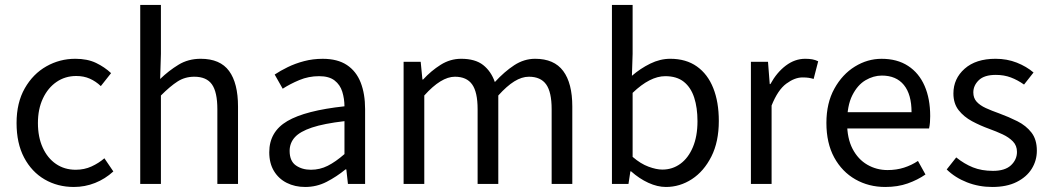

<svg xmlns="http://www.w3.org/2000/svg" viewBox="-20 -732 4178 764"><path d="M273.9 12Q209.2 12 157.6 -18.1Q106 -48.1 75.9 -105Q45.9 -161.9 45.9 -242.4Q45.9 -323.5 78.7 -380.8Q111.4 -438 164.5 -468Q217.6 -498.1 279.8 -498.1Q327.9 -498.1 362.2 -481.6Q396.5 -465 422 -441L381.2 -389.4Q361.4 -408.3 337.3 -419Q313.3 -429.6 283.5 -429.6Q239.4 -429.6 205.1 -406.1Q170.7 -382.6 150.8 -340.3Q130.9 -298.1 130.9 -242.4Q130.9 -186.7 149.9 -144.8Q168.9 -102.9 202.7 -79.7Q236.6 -56.5 281.2 -56.5Q315.6 -56.5 344.3 -69.7Q373 -82.9 395.4 -102.2L431 -49.8Q398.5 -20 358.2 -4Q317.9 12 273.9 12Z M538 0V-712.4H620.3V-517.6L617.3 -417.7Q651.5 -450.8 690.3 -474.4Q729 -498.1 778.7 -498.1Q856 -498.1 891.6 -449.5Q927.1 -401 927.1 -308V0H844.9V-297.4Q844.9 -365.6 823.4 -396.1Q801.9 -426.7 753.2 -426.7Q715.9 -426.7 686.6 -407.8Q657.3 -389 620.3 -352V0Z M1194.3 12Q1153.6 12 1121.2 -4.3Q1088.8 -20.5 1070.1 -51.5Q1051.4 -82.4 1051.4 -126.2Q1051.4 -208 1123.4 -250.2Q1195.4 -292.3 1350.7 -309Q1350.5 -339.5 1342 -367Q1333.5 -394.6 1311.5 -411.7Q1289.4 -428.9 1249.9 -428.9Q1208.1 -428.9 1171.1 -413.4Q1134 -397.9 1104.9 -379L1073 -435.4Q1095.3 -450.4 1125 -464.9Q1154.7 -479.4 1189.9 -488.7Q1225.1 -498 1264.1 -498Q1323.2 -498 1360.4 -473.3Q1397.6 -448.6 1415.2 -403.6Q1432.8 -358.6 1432.8 -297.7V0H1364.5L1358.1 -57.9H1354.8Q1319.7 -29.1 1279.8 -8.5Q1239.9 12 1194.3 12ZM1217.2 -56.5Q1252.6 -56.5 1284.1 -72.3Q1315.6 -88.1 1350.7 -118.9V-249.9Q1269 -240.4 1221.3 -224.5Q1173.6 -208.6 1153 -185.6Q1132.5 -162.7 1132.5 -131.5Q1132.5 -91.2 1157.3 -73.8Q1182.1 -56.5 1217.2 -56.5Z M1586 0V-486.1H1654L1660.9 -415.6H1663.6Q1695.5 -450.3 1733.5 -474.2Q1771.5 -498.1 1814.9 -498.1Q1871 -498.1 1902.6 -473.2Q1934.2 -448.2 1949.1 -405.5Q1987.1 -446.9 2026.2 -472.5Q2065.4 -498.1 2109.4 -498.1Q2184.9 -498.1 2221.1 -449.5Q2257.3 -401 2257.3 -308V0H2175.1V-297.4Q2175.1 -365.6 2153.3 -396.1Q2131.5 -426.7 2084.6 -426.7Q2056.4 -426.7 2026.5 -408.2Q1996.7 -389.7 1962.8 -352V0H1880.5V-297.4Q1880.5 -365.6 1858.7 -396.1Q1837 -426.7 1790.1 -426.7Q1735.3 -426.7 1668.3 -352V0Z M2629.8 12Q2596.2 12 2560.1 -4.5Q2524 -21 2491.2 -50.2H2488.4L2480.8 0H2415V-712.4H2497.3V-517.6L2494.5 -430.4Q2528.1 -459.5 2567.4 -478.8Q2606.7 -498.1 2647.2 -498.1Q2710 -498.1 2753.1 -467.5Q2796.1 -437 2818.2 -381.4Q2840.3 -325.9 2840.3 -250.8Q2840.3 -167.9 2810.7 -109.2Q2781 -50.4 2733.2 -19.2Q2685.3 12 2629.8 12ZM2615.6 -57.2Q2655.8 -57.2 2687.4 -80.3Q2718.9 -103.3 2737.1 -146.5Q2755.4 -189.7 2755.4 -249.7Q2755.4 -303.3 2742.3 -343.7Q2729.2 -384 2701.1 -406.5Q2673 -428.9 2627.2 -428.9Q2596.8 -428.9 2564.4 -412.3Q2532 -395.8 2497.3 -362.5V-107.8Q2529.3 -80.2 2560.7 -68.7Q2592 -57.2 2615.6 -57.2Z M2968 0V-486.1H3036L3042.9 -397.6H3045.6Q3071.1 -444.1 3107.1 -471.1Q3143.1 -498.1 3183.9 -498.1Q3199.9 -498.1 3212.2 -495.9Q3224.5 -493.7 3235.7 -488.1L3217.6 -417.9Q3207.2 -420.9 3197.8 -422.4Q3188.3 -423.9 3173.2 -423.9Q3142.4 -423.9 3108.8 -399.1Q3075.2 -374.3 3050.3 -312.1V0Z M3502.4 12Q3436.8 12 3383.7 -18.3Q3330.5 -48.6 3299.4 -105.5Q3268.4 -162.5 3268.4 -242.9Q3268.4 -322.1 3300.1 -379.2Q3331.7 -436.4 3381.8 -467.2Q3431.8 -498 3487.9 -498Q3550.3 -498 3593.5 -469.7Q3636.8 -441.5 3659.1 -390.3Q3681.4 -339.2 3681.4 -270Q3681.4 -257.5 3680.5 -245.2Q3679.6 -232.9 3676.9 -220.8H3327.3V-285.6H3607.2Q3607.2 -356.4 3576.7 -393.9Q3546.1 -431.3 3489.1 -431.3Q3455.7 -431.3 3424 -412.7Q3392.3 -394 3371.5 -352.8Q3350.7 -311.5 3350.7 -243.7Q3350.7 -181.8 3372.4 -139.9Q3394.2 -98 3431.1 -76.6Q3467.9 -55.3 3511.7 -55.3Q3547.2 -55.3 3577.4 -65Q3607.7 -74.8 3632.7 -91.6L3662.6 -37.7Q3631.3 -16 3591.7 -2Q3552.1 12 3502.4 12Z M3928.5 12Q3874.8 12 3827.6 -6.6Q3780.4 -25.1 3747.1 -57.7L3785 -105.6Q3816.8 -79.9 3851.4 -66Q3886 -52.1 3931.2 -52.1Q3979.1 -52.1 4002.9 -74.4Q4026.7 -96.8 4026.7 -127.6Q4026.7 -152.6 4010.6 -169.2Q3994.5 -185.7 3969.6 -197.4Q3944.6 -209 3917 -219Q3880.8 -232 3848 -249.6Q3815.2 -267.3 3794.5 -293.7Q3773.8 -320.2 3773.8 -360.1Q3773.8 -418.9 3818.4 -458.5Q3863 -498.1 3941.5 -498.1Q3987.1 -498.1 4025.9 -482.8Q4064.7 -467.4 4092.6 -443.5L4054.8 -395.5Q4029.3 -413.6 4002.3 -423.8Q3975.3 -434 3942.5 -434Q3896.4 -434 3874.7 -412.8Q3853 -391.6 3853 -364.3Q3853 -341.9 3866.2 -327.3Q3879.4 -312.7 3902.7 -302Q3926 -291.4 3956.1 -280.7Q3994.1 -266.8 4028.5 -249.5Q4063 -232.1 4084.4 -204.5Q4105.8 -176.9 4105.8 -132.5Q4105.8 -93.1 4085.4 -60.3Q4065 -27.6 4025.4 -7.8Q3985.8 12 3928.5 12Z"/></svg>

Font: Source Sans 3 Variable
Style: Regular
Weight: 200
Designer: Paul D. Hunt
Foundry: Adobe Systems Incorporated
Version: Version 3.026